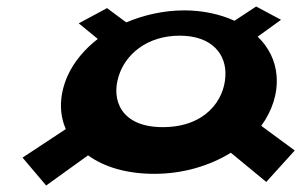

<svg xmlns="http://www.w3.org/2000/svg" viewBox="-20 -587 935 592"><path d="M888.8 -123 785.5 -199C819.6 -246 836.8 -299 832.9 -352C829.4 -401 807.6 -442 774.5 -474L846.5 -526L769.8 -567L703 -523C659.1 -543 605.9 -555 547.9 -555C485.9 -555 423.8 -541 369.3 -518L310 -562L222.8 -515L281.5 -467C241.7 -436 207.8 -397 187.9 -352C163.1 -295 161.4 -238 182.9 -189L49.5 -101L122.3 -15L251.5 -108C301 -72 370.8 -51 455.8 -51C544.8 -51 626.6 -76 691.8 -116L801 -26ZM345.9 -352C366 -418 432 -477 534 -477C635 -477 679 -418 674.9 -352C671.7 -279 613.8 -195 481.8 -195C351.8 -195 322.8 -280 345.9 -352Z"/></svg>

Font: Hussar Milosc
Style: Obl
Weight: 700
Foundry: Cannot Into Space Fonts
Version: Version 1.02